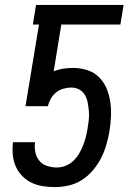

<svg xmlns="http://www.w3.org/2000/svg" viewBox="-20 -755 540 783"><path d="M204 8Q178 8 153.5 4Q129 0 107.5 -10.5Q86 -21 69.5 -38.5Q53 -56 43.5 -78Q34 -100 32 -125Q30 -150 33 -175H123Q120 -155 124 -135Q128 -115 140 -100Q152 -85 171.5 -78.5Q191 -72 211 -72Q229 -72 246.5 -78.5Q264 -85 278 -98Q292 -111 301.5 -127Q311 -143 318 -160Q325 -177 329.5 -194.5Q334 -212 337 -230Q340 -248 342 -265.5Q344 -283 342.5 -300.5Q341 -318 338 -335Q335 -352 327 -366.5Q319 -381 304 -389.5Q289 -398 271 -398Q256 -398 239.5 -393.5Q223 -389 209.5 -378.5Q196 -368 187.5 -353Q179 -338 175 -322H84L139 -655H114L127 -735H484L471 -655H230L199 -464Q218 -472 238 -475Q258 -478 278 -478Q308 -478 336 -469Q364 -460 384 -440Q404 -420 415 -393.5Q426 -367 430 -337.5Q434 -308 432.5 -278Q431 -248 426 -217Q421 -190 413 -162.5Q405 -135 391.5 -109Q378 -83 358.5 -60Q339 -37 314 -21Q289 -5 260 1.5Q231 8 204 8Z"/></svg>

Font: Iosevka Medium Oblique
Style: Regular
Weight: 500
Italic angle: -9°
Monospace: yes
Designer: Belleve Invis
Foundry: Belleve Invis
Version: Version 32.5.0; ttfautohint (v1.8.4)